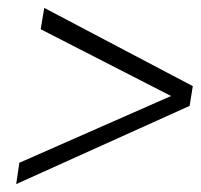

<svg xmlns="http://www.w3.org/2000/svg" viewBox="-20 -512 508 486"><path d="M21 -46 460 -244 468 -294 92 -492 83 -438 413 -269 29 -100Z"/></svg>

Font: Arthouse Owned Light
Style: Italic
Weight: 300
Italic angle: -10°
Designer: Jeremy Tribby
Foundry: Tribby Type
Version: Version 1.000;PS 001.000;hotconv 1.0.88;makeotf.lib2.5.64775